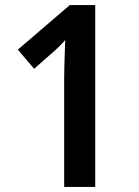

<svg xmlns="http://www.w3.org/2000/svg" viewBox="-20 -734 546 754"><path d="M232 0H354V-714H254L50 -539L114 -464L187 -528C208 -546 228 -567 236 -577C235 -535 232 -472 232 -426Z"/></svg>

Font: Noto Sans Gurmukhi SemiCondensed SemiBold
Style: Regular
Weight: 600
Width: 4
Designer: Jelle Bosma - Monotype Design Team
Foundry: Monotype Imaging Inc.
Version: Version 2.004